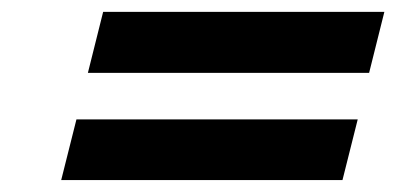

<svg xmlns="http://www.w3.org/2000/svg" viewBox="-20 -513 661 320"><path d="M151.9 -493.2H620.6L595.2 -391.6H126.5ZM107.4 -314H576.2L550.8 -212.9H82Z"/></svg>

Font: Andika New Basic
Style: Bold Italic
Weight: 700
Italic angle: -14°
Designer: Victor Gaultney, Annie Olsen, Pablo Ugerman
Foundry: SIL International
Version: Version 5.500